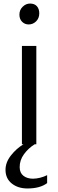

<svg xmlns="http://www.w3.org/2000/svg" viewBox="-20 -816 330 1086"><path d="M142.1 -677.7Q120.1 -677.7 105 -692.9Q89.8 -708 89.8 -733.4Q89.8 -759.8 108.2 -777.8Q126.5 -795.9 149.9 -795.9Q175.3 -795.9 188.7 -780.8Q202.1 -765.6 202.1 -740.7Q202.1 -712.9 184.3 -695.3Q166.5 -677.7 142.1 -677.7ZM104 0V-556.2H185.5V0H176.3Q140.1 22.5 115.5 56.4Q90.8 90.3 91.3 130.4Q91.8 162.6 113 178.7Q134.3 194.8 167 194.8Q207.5 193.8 246.6 174.8V219.7Q206.5 250 135.3 250Q82 250 46.9 222.2Q11.7 194.3 11.2 146Q10.7 103 41.5 63.7Q72.3 24.4 112.8 0Z"/></svg>

Font: HaufeMerriweatherSansLt
Style: Regular
Weight: 300
Designer: Eben Sorkin
Foundry: Eben Sorkin
Version: Version 1.56